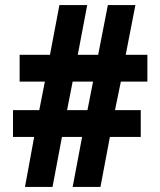

<svg xmlns="http://www.w3.org/2000/svg" viewBox="-20 -799 628 753"><path d="M78 -66 114 -262H31V-367H134L156 -479H57V-584H176L213 -779H322L285 -584H365L403 -779H511L473 -584H558V-479H454L431 -367H532V-262H411L374 -66H265L302 -262H223L186 -66ZM243 -367H323L345 -479H265Z"/></svg>

Font: Noto Sans Malayalam UI Condensed ExtraBold
Style: Regular
Weight: 800
Width: 3
Designer: Jelle Bosma - Monotype Design Team
Foundry: Monotype Imaging Inc.
Version: Version 2.104; ttfautohint (v1.8.4.7-5d5b)